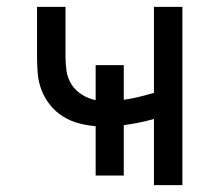

<svg xmlns="http://www.w3.org/2000/svg" viewBox="-20 -540 640 560"><path d="M429 0V-193Q408 -187 386 -182.5Q364 -178 341 -175V-28H259V-172Q234 -174 209.5 -180.5Q185 -187 163.5 -200.5Q142 -214 126 -234Q110 -254 101 -277.5Q92 -301 90 -326Q88 -351 88 -376V-520H171V-376Q171 -355 174 -333.5Q177 -312 188.5 -294Q200 -276 219 -264Q238 -252 259 -248V-350H341V-249Q364 -252 385.5 -257.5Q407 -263 429 -269V-520H512V0Z"/></svg>

Font: Nova
Style: Regular
Weight: 400
Monospace: yes
Designer: Belleve Invis
Foundry: Belleve Invis
Version: Version 24.1.4; ttfautohint (v1.8.4)